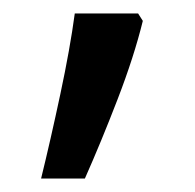

<svg xmlns="http://www.w3.org/2000/svg" viewBox="-20 -380 290 285"><path d="M185 -360 192 -349Q179 -296 154.5 -232.5Q130 -169 106 -115H41Q55 -172 69.5 -240Q84 -308 91 -360Z"/></svg>

Font: Noto Sans Khmer UI
Style: Regular
Weight: 400
Designer: Danh Hong and the Monotype Design Team
Foundry: Monotype Imaging Inc.
Version: Version 2.002